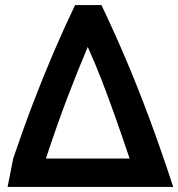

<svg xmlns="http://www.w3.org/2000/svg" viewBox="-20 -725 703 757"><path d="M161 -100Q205 -233 245.5 -339.5Q286 -446 326 -540Q354 -478 379.5 -412.5Q405 -347 432 -271Q459 -195 491 -100ZM663 12Q613 -140 567.5 -262Q522 -384 476.5 -491Q431 -598 380 -705H276Q231 -611 191 -517.5Q151 -424 112 -322.5Q73 -221 32 -100L10 12Z"/></svg>

Font: Repo DemiBold
Style: Regular
Weight: 600
Designer: Stefan Peev
Foundry: Context Ltd
Version: Version 1.502